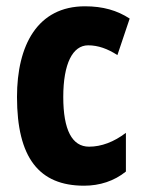

<svg xmlns="http://www.w3.org/2000/svg" viewBox="-20 -580 455 610"><path d="M247 10C297 10 343 -5 380 -35V-158C342 -129 302 -114 263 -114C209 -114 181 -167 181 -272C181 -378 211 -436 260 -436C292 -436 322 -425 353 -405L392 -521C352 -547 307 -560 250 -560C99 -560 34 -436 34 -272C34 -79 104 10 247 10Z"/></svg>

Font: Noto Sans Devanagari ExtraCondensed ExtraBold
Style: Regular
Weight: 800
Width: 2
Designer: Jelle Bosma - Monotype Design Team
Foundry: Monotype Imaging Inc.
Version: Version 2.004